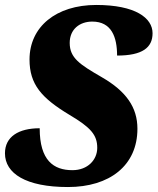

<svg xmlns="http://www.w3.org/2000/svg" viewBox="-28 -744 635 774"><path d="M246 10C413 10 526 -76 526 -225C526 -311 481 -376 382 -433C294 -484 253 -510 253 -571C253 -626 293 -657 344 -657C422 -657 444 -594 444 -520C546 -520 587 -552 587 -610C587 -672 517 -724 360 -724C198 -724 91 -636 91 -504C91 -404 139 -349 252 -281C338 -230 364 -200 364 -148C364 -100 326 -58 264 -58C188 -58 132 -97 132 -227C47 -227 -8 -193 -8 -126C-8 -45 76 10 246 10Z"/></svg>

Font: Noto Serif SemiCondensed Black
Style: Italic
Weight: 900
Width: 4
Italic angle: -12°
Designer: Monotype Design Team
Foundry: Monotype Imaging Inc.
Version: Version 2.014